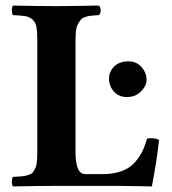

<svg xmlns="http://www.w3.org/2000/svg" viewBox="-20 -667 617 689"><path d="M404.8 0H182.1Q124.5 0 26.9 2Q22.5 -2.4 22.5 -15.1Q22.5 -27.8 26.9 -32.2Q47.4 -33.2 57.9 -34.2Q68.4 -35.2 80.1 -38.6Q91.8 -42 96.7 -47.4Q101.6 -52.7 106.4 -63Q111.3 -73.2 112.5 -87.4Q113.8 -101.6 113.8 -123V-522Q113.8 -553.7 110.6 -570.8Q107.4 -587.9 95.9 -597.4Q84.5 -606.9 70.6 -609.1Q56.6 -611.3 26.9 -612.8Q22.5 -617.2 22.5 -629.9Q22.5 -642.6 26.9 -647Q126.5 -645 182.1 -645Q199.7 -645 218.5 -645.3Q237.3 -645.5 269.5 -646Q301.8 -646.5 334 -647Q341.3 -642.6 341.3 -629.9Q341.3 -617.2 334 -612.8Q317.4 -611.8 308.3 -610.8Q299.3 -609.9 288.1 -606.7Q276.9 -603.5 271.5 -597.9Q266.1 -592.3 260.5 -582.5Q254.9 -572.8 252.9 -558.1Q251 -543.5 251 -522.9V-121.1Q251 -42 286.1 -42H346.2Q384.3 -42 412.6 -51.5Q440.9 -61 459.2 -79.6Q477.5 -98.1 488.5 -119.4Q499.5 -140.6 507.8 -169.9Q533.2 -173.8 550.8 -165Q541.5 -82 524.9 2Q522.9 2 472.4 1Q421.9 0 404.8 0ZM371.1 -384.8Q371.1 -409.2 389.4 -428Q407.7 -446.8 440.9 -446.8Q470.2 -446.8 488 -426.3Q505.9 -405.8 505.9 -380.9Q505.9 -358.9 486.1 -338.9Q466.3 -318.8 435.1 -318.8Q406.2 -318.8 388.7 -338.6Q371.1 -358.4 371.1 -384.8Z"/></svg>

Font: Common Serif
Style: Bold
Weight: 700
Designer: Philipp H. Poll, Khaled Hosny
Foundry: Stefan Peev, Context Ltd.
Version: Version 1.026